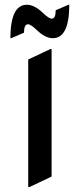

<svg xmlns="http://www.w3.org/2000/svg" viewBox="-20 -761 333 801"><path d="M97.7 19.5V-512.7L190.4 -556.6H195.3V-24.4L102.5 19.5ZM23.4 -601.6Q23.4 -741.2 92.3 -741.2Q123.5 -741.2 159.2 -707Q184.1 -683.1 195.8 -683.1Q212.4 -683.1 212.4 -718.3L266.1 -741.2H269Q269 -601.6 200.2 -601.6Q168.9 -601.6 133.3 -635.7Q108.4 -659.7 96.7 -659.7Q80.1 -659.7 80.1 -624.5L26.4 -601.6Z"/></svg>

Font: Nova Slim
Style: Book
Weight: 400
Version: Version 2.000